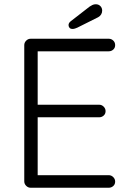

<svg xmlns="http://www.w3.org/2000/svg" viewBox="-20 -882 608 902"><path d="M124 -700H491Q503 -700 512 -691.5Q521 -683 521 -670Q521 -657 512 -649Q503 -641 491 -641H147L157 -658V-377L146 -390H446Q458 -390 467 -381Q476 -372 476 -360Q476 -347 467 -339Q458 -331 446 -331H148L157 -341V-53L152 -59H491Q503 -59 512 -50Q521 -41 521 -29Q521 -16 512 -8Q503 0 491 0H124Q112 0 103 -9Q94 -18 94 -30V-670Q94 -682 103 -691Q112 -700 124 -700ZM321 -746Q311 -746 306.5 -751.5Q302 -757 302 -764Q302 -769 304.5 -773.5Q307 -778 312 -782L401 -851Q407 -855 414 -858.5Q421 -862 430 -862Q443 -862 451.5 -853.5Q460 -845 460 -832Q460 -822 455 -814Q450 -806 441 -801L343 -752Q338 -750 332.5 -748Q327 -746 321 -746Z"/></svg>

Font: zvoove
Style: Regular
Weight: 400
Designer: Vernon Adams (Nunito) & Andrew Paglinawan (Quicksand)
Foundry: zvoove
Version: Version 3.006